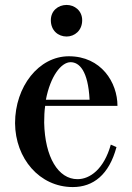

<svg xmlns="http://www.w3.org/2000/svg" viewBox="-20 -743 535 778"><path d="M275 15C358 15 422 -35 452 -147L429 -157C401 -57 344 -17 294 -17C216 -17 162 -106 159 -246C159 -270 160 -293 163 -314H456C456 -409 390 -515 259 -515C137 -515 41 -392 41 -244C42 -101 140 15 275 15ZM313 -661C313 -700 282 -723 250 -723C216 -723 186 -700 186 -661C186 -619 216 -595 250 -595C282 -595 313 -619 313 -661ZM166 -339C184 -434 228 -491 266 -491C301 -491 337 -457 343 -339Z"/></svg>

Font: Sprat Condensed Medium
Style: Regular
Weight: 500
Width: 3
Designer: Ethan Nakache
Foundry: Collletttivo
Version: Version 2.000;Glyphs 3.2 (3217)